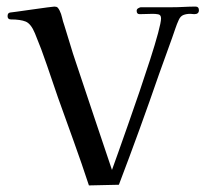

<svg xmlns="http://www.w3.org/2000/svg" viewBox="-20 -559 624 583"><path d="M584 -528Q584 -516 570 -516Q567 -516 564 -516.5Q561 -517 558 -517Q546 -517 537 -513.5Q528 -510 523 -499Q517 -486 512.5 -472.5Q508 -459 503 -445Q493 -417 483 -389.5Q473 -362 463 -334Q434 -250 403.5 -166Q373 -82 341 2L250 4Q228 -63 204 -129.5Q180 -196 156 -263Q139 -312 122.5 -361Q106 -410 86 -458Q74 -487 58 -493.5Q42 -500 13 -500Q3 -500 3 -510Q3 -520 11 -521Q11 -521 30.5 -523.5Q50 -526 76.5 -530Q103 -534 123.5 -536.5Q144 -539 145 -539Q152 -539 155 -536Q158 -533 161 -527Q166 -517 168.5 -505.5Q171 -494 175 -483Q184 -455 192.5 -426Q201 -397 211 -368Q238 -286 265.5 -205Q293 -124 320 -43Q326 -59 339 -96Q352 -133 369 -181Q386 -229 403.5 -280.5Q421 -332 436 -378.5Q451 -425 460 -458.5Q469 -492 469 -503Q469 -514 460.5 -515.5Q452 -517 444 -517Q434 -517 424.5 -516.5Q415 -516 404 -516Q395 -516 395 -526Q395 -531 399 -533.5Q403 -536 407 -537Q412 -537 417 -537Q422 -537 426 -537H502Q520 -537 538 -538Q556 -539 574 -539Q584 -539 584 -528Z"/></svg>

Font: Kaisei Opti
Style: Regular
Weight: 400
Designer: Font-Kai, 金井和夫
Foundry: KAZUO KANAI
Version: Version 5.003